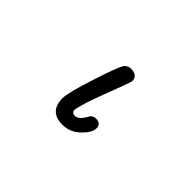

<svg xmlns="http://www.w3.org/2000/svg" viewBox="-66 -799 1131 1131"><g transform="rotate(45 500.0 -233.0)"><path d="M368.7 -85Q368.7 -129.9 419.9 -286.6Q445.3 -367.2 462.9 -413.3Q480.5 -459.5 490.7 -474.1L494.6 -478Q509.3 -492.7 531.2 -492.7Q562.5 -492.7 576.7 -478.5Q588.4 -466.8 588.4 -446.3Q588.4 -437.5 548.8 -333Q515.6 -248 488.3 -168.5Q467.8 -97.7 467.3 -88.9Q467.3 -75.2 473.9 -68.6Q480.5 -62 494.1 -62Q525.9 -62 554.7 -116.7Q565.9 -139.2 594.7 -139.2Q615.7 -139.2 626 -128.9Q636.2 -118.7 636.2 -100.6Q636.2 -64 588.9 -18.6Q542 26.9 478.5 26.9Q424.3 26.9 396.5 -1Q368.7 -28.8 368.7 -85Z"/></g></svg>

Font: YuPearl-Medium
Style: Medium
Weight: 500
Designer: Max Yao
Foundry: Max-Everyday
Version: Version 1.011; ttfautohint (v1.8.3)